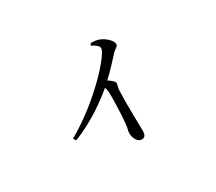

<svg xmlns="http://www.w3.org/2000/svg" viewBox="-115 -798 1231 1092"><g transform="rotate(-30 500.0 -252.0)"><path d="M558 -549C580 -539 602 -523 602 -507C602 -466 418 -261 206 -142L216 -124C349 -175 458 -259 507 -301C512 -291 514 -282 515 -269C516 -235 514 -121 507 -63C505 -37 498 -22 498 -9C498 21 514 58 543 58C563 58 572 46 572 16C572 -27 567 -140 571 -249C572 -269 579 -280 579 -291C579 -303 562 -316 540 -331C588 -376 625 -417 653 -448C674 -469 688 -468 688 -486C688 -509 650 -544 617 -555C598 -562 581 -562 564 -562Z"/></g></svg>

Font: Source Han Serif
Style: Regular
Weight: 400
Designer: Ryoko NISHIZUKA 西塚涼子 (kana & ideographs); Frank Grießhammer (Latin, Greek & Cyrillic); Wenlong ZHANG 张文龙 (bopomofo); San
Foundry: Adobe Systems Incorporated
Version: Version 1.001;PS 1.001;hotconv 16.6.54;makeotf.lib2.5.65590